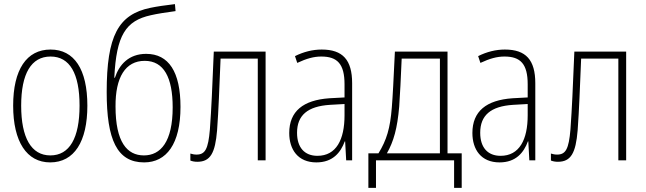

<svg xmlns="http://www.w3.org/2000/svg" viewBox="-20 -780 3141 934"><path d="M224 10C341 10 405 -91 405 -266C405 -443 341 -539 226 -539C109 -539 44 -441 44 -266C44 -91 110 10 224 10ZM225 -24C132 -24 83 -110 83 -266C83 -422 132 -505 226 -505C319 -505 367 -423 367 -266C367 -108 318 -24 225 -24Z M681 10C790 10 858 -80 858 -260C858 -430 801 -518 691 -518C607 -518 560 -466 539 -402H536C546 -608 591 -679 714 -706C744 -713 789 -720 834 -726L831 -760C787 -755 740 -748 712 -742C555 -710 499 -605 499 -332C499 -101 549 10 681 10ZM680 -24C598 -24 542 -89 542 -262C541 -404 590 -484 684 -484C777 -484 820 -403 820 -258C820 -91 762 -24 680 -24Z M940 7C1003 7 1027 -35 1036 -146C1044 -257 1046 -333 1053 -495H1234V0H1272V-529H1020C1012 -339 1009 -262 1001 -150C993 -55 978 -28 936 -28C925 -28 916 -30 906 -33V1C916 5 927 7 940 7Z M1519 10C1599 10 1637 -38 1657 -92H1659L1664 0H1693V-375C1693 -489 1647 -539 1545 -539C1501 -539 1457 -528 1415 -507L1426 -474C1471 -495 1506 -505 1543 -505C1621 -505 1656 -469 1656 -370V-306L1582 -302C1455 -293 1387 -239 1387 -133C1387 -53 1429 10 1519 10ZM1524 -22C1462 -22 1425 -62 1425 -134C1425 -219 1476 -263 1585 -270L1656 -274V-219C1656 -101 1616 -22 1524 -22Z M1772 134H1809V0H2189V134H2226V-34H2157V-529H1901C1894 -385 1891 -318 1886 -257C1878 -156 1861 -99 1821 -34H1772ZM1862 -34C1895 -92 1913 -156 1922 -262C1926 -325 1930 -393 1934 -495H2120V-34Z M2410 10C2490 10 2528 -38 2548 -92H2550L2555 0H2584V-375C2584 -489 2538 -539 2436 -539C2392 -539 2348 -528 2306 -507L2317 -474C2362 -495 2397 -505 2434 -505C2512 -505 2547 -469 2547 -370V-306L2473 -302C2346 -293 2278 -239 2278 -133C2278 -53 2320 10 2410 10ZM2415 -22C2353 -22 2316 -62 2316 -134C2316 -219 2367 -263 2476 -270L2547 -274V-219C2547 -101 2507 -22 2415 -22Z M2694 7C2757 7 2781 -35 2790 -146C2798 -257 2800 -333 2807 -495H2988V0H3026V-529H2774C2766 -339 2763 -262 2755 -150C2747 -55 2732 -28 2690 -28C2679 -28 2670 -30 2660 -33V1C2670 5 2681 7 2694 7Z"/></svg>

Font: Noto Sans Condensed ExtraLight
Style: Regular
Weight: 200
Width: 3
Designer: Monotype Design Team
Foundry: Monotype Imaging Inc.
Version: Version 2.013